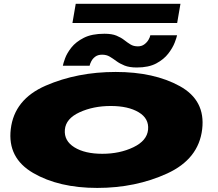

<svg xmlns="http://www.w3.org/2000/svg" viewBox="-20 -964 1122 990"><path d="M481.5 5Q283.5 5 150.8 -72.2Q18 -149.5 35.5 -298Q53.5 -452 216 -522.5Q378.5 -593 576.5 -593Q774.5 -593 907.2 -519.8Q1040 -446.5 1022.5 -298Q1004.5 -144 842 -69.5Q679.5 5 481.5 5ZM507.5 -171Q597.5 -171 667.8 -204.8Q738 -238.5 743.5 -295.5Q749 -353 695 -385.2Q641 -417.5 551 -417.5Q461 -417.5 390.2 -385Q319.5 -352.5 314.5 -295.5Q309.5 -238 363.5 -204.5Q417.5 -171 507.5 -171ZM685.5 -616Q647 -616 622.2 -626Q597.5 -636 580 -649Q562.5 -662 545.8 -672Q529 -682 506.5 -682Q485 -682 471.5 -672Q458 -662 451 -648.5Q444 -635 442 -625H304Q306 -636.5 315.5 -663Q325 -689.5 348 -718.8Q371 -748 412.2 -769Q453.5 -790 518.5 -790Q557 -790 580.5 -780.2Q604 -770.5 620.5 -757.5Q637 -744.5 652.8 -734.8Q668.5 -725 691 -725Q710 -725 723.8 -735Q737.5 -745 745.5 -758.5Q753.5 -772 755 -782H893Q891 -771 880.8 -744.2Q870.5 -717.5 847.8 -687.8Q825 -658 785.8 -637Q746.5 -616 685.5 -616ZM353.5 -845.5 370.5 -944.5H910.5L893.5 -845.5Z"/></svg>

Font: Anybody UltraExpanded Black
Style: Italic
Weight: 900
Width: 9
Italic angle: -10°
Designer: Tyler Finck
Foundry: Etcetera Type Company
Version: Version 1.010; ttfautohint (v1.8.3) -l 8 -r 50 -G 200 -x 14 